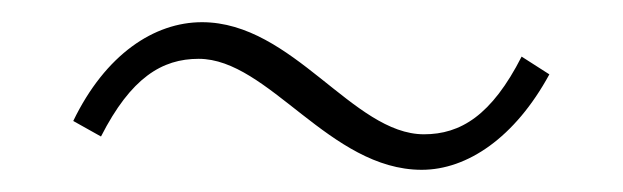

<svg xmlns="http://www.w3.org/2000/svg" viewBox="-20 -450 561 173"><path d="M360 -297C401 -297 444 -326 475 -383L450 -399C423 -346 395 -329 362 -329C298 -329 244 -430 162 -430C119 -430 75 -401 46 -341L71 -327C98 -380 126 -397 159 -397C222 -397 277 -297 360 -297Z"/></svg>

Font: SSpoqa Han Sans Neo Thin
Style: Regular
Weight: 100
Designer: [Spoqa Han Sans Neo] Dong-huui Kim  Younghwa Kang  Yujin Lee  [Noto Sans] Ryoko NISHIZUKA  (kana & ideographs); Paul D. 
Foundry: Spoqa (http://www.spoqa-han-sans.com)
Version: Version 1.000